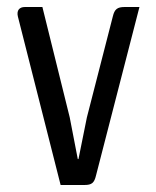

<svg xmlns="http://www.w3.org/2000/svg" viewBox="-20 -528 444 548"><path d="M378 -508H336C315 -508 307 -502 302 -481L228 -193L204 -74H202L179 -193L101 -508H51C35 -508 27 -498 31 -481L153 0H221C242 0 249 -6 254 -27Z"/></svg>

Font: Rationale One
Style: Regular
Weight: 400
Designer: Cyreal (www.cyreal.org)
Foundry: Cyreal (www.cyreal.org)
Version: Version 1.001